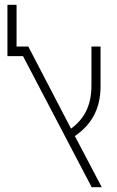

<svg xmlns="http://www.w3.org/2000/svg" viewBox="-20 -780 489 800"><path d="M362 0H404L292 -213C357 -258 399 -321 399 -421V-586H361V-424C361 -337 329 -283 276 -244L98 -586H49V-760H11V-546H76Z"/></svg>

Font: Noto Sans Hebrew Condensed ExtraLight
Style: Regular
Weight: 200
Width: 3
Designer: Monotype Design Team
Foundry: Monotype Imaging Inc.
Version: Version 2.004